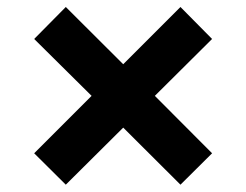

<svg xmlns="http://www.w3.org/2000/svg" viewBox="-20 -553 693 541"><path d="M76.3 -121.1 238.1 -282.9 76.3 -443.2 165.4 -533.3 327.2 -372 488.5 -533.3 577.6 -443.2 416.3 -282.9 577.6 -121.1 488.5 -32.6 327.2 -193.4 165.4 -32.6Z"/></svg>

Font: Pretendard Std Variable
Style: Regular
Weight: 400
Designer: Base glyphs from Inter by Rasmus Andersson; Hangeul glyphs from Noto Sans CJK(Source Han Sans) by Jang Soo-young and Kan
Foundry: Kil Hyung-jin
Version: Version 1.309;Glyphs 3.2 (3225)